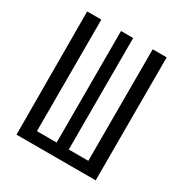

<svg xmlns="http://www.w3.org/2000/svg" viewBox="-170 -858 939 987"><g transform="rotate(30 300.0 -365.0)"><path d="M66 0 64 -730H148V-68H265V-730H337V-68H453V-730H536V0Z"/></g></svg>

Font: NKDuy Mono
Style: Regular
Weight: 400
Monospace: yes
Designer: NKDuy
Foundry: NKDuy
Version: Version 2.251; ttfautohint (v1.8.4.7-5d5b)